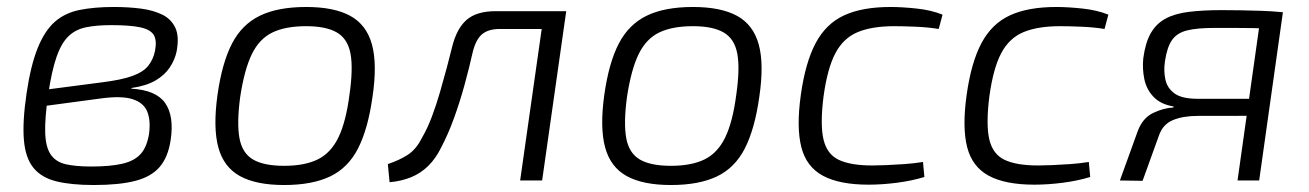

<svg xmlns="http://www.w3.org/2000/svg" viewBox="-20 -517 3751 550"><path d="M306 -497Q347 -497 382.5 -492.5Q418 -488 444 -475.5Q470 -463 482 -438Q494 -413 486 -370Q481 -346 466.5 -324Q452 -302 425.5 -286.5Q399 -271 357 -265L356 -263Q427 -259 453 -222Q479 -185 469 -117Q462 -68 438 -39.5Q414 -11 368 1Q322 13 249 13Q184 13 141.5 2.5Q99 -8 76 -36Q53 -64 48.5 -115.5Q44 -167 56 -249Q68 -330 88 -379.5Q108 -429 137 -454.5Q166 -480 208 -488.5Q250 -497 306 -497ZM299 -445Q257 -445 227 -439Q197 -433 176.5 -413.5Q156 -394 142 -354Q128 -314 118 -246Q108 -177 109.5 -136Q111 -95 125.5 -74Q140 -53 168.5 -46.5Q197 -40 241 -40Q296 -40 330.5 -48Q365 -56 383 -76Q401 -96 407 -134Q412 -173 401.5 -198Q391 -223 359.5 -233Q328 -243 269 -235L105 -213L110 -260L271 -281Q328 -288 359.5 -299.5Q391 -311 405 -329Q419 -347 424 -371Q430 -402 420 -417.5Q410 -433 380.5 -439Q351 -445 299 -445Z M857 -497Q937 -497 983.5 -471.5Q1030 -446 1045.5 -389.5Q1061 -333 1047 -239Q1034 -147 1005.5 -91.5Q977 -36 925.5 -11.5Q874 13 794 13Q714 13 667.5 -12.5Q621 -38 605.5 -94.5Q590 -151 603 -245Q616 -337 644.5 -392Q673 -447 724.5 -472Q776 -497 857 -497ZM857 -442Q798 -442 760.5 -424Q723 -406 701.5 -362Q680 -318 668 -239Q658 -164 666 -121Q674 -78 705 -60Q736 -42 794 -42Q853 -42 890.5 -60.5Q928 -79 949.5 -123.5Q971 -168 981 -245Q992 -321 984 -363.5Q976 -406 945 -424Q914 -442 857 -442Z M1589 -485 1582 -434H1412Q1379 -434 1361 -419Q1343 -404 1334 -367Q1324 -322 1310.5 -273Q1297 -224 1280.5 -178.5Q1264 -133 1244 -95Q1229 -64 1207.5 -42.5Q1186 -21 1158 -9.5Q1130 2 1096 5L1091 -47Q1124 -58 1148 -73.5Q1172 -89 1188 -121Q1204 -148 1217 -182.5Q1230 -217 1240.5 -253.5Q1251 -290 1260 -323.5Q1269 -357 1275 -382Q1288 -435 1316.5 -460Q1345 -485 1400 -485ZM1602 -485 1533 0H1470L1539 -485Z M1965 -497Q2045 -497 2091.5 -471.5Q2138 -446 2153.5 -389.5Q2169 -333 2155 -239Q2142 -147 2113.5 -91.5Q2085 -36 2033.5 -11.5Q1982 13 1902 13Q1822 13 1775.5 -12.5Q1729 -38 1713.5 -94.5Q1698 -151 1711 -245Q1724 -337 1752.5 -392Q1781 -447 1832.5 -472Q1884 -497 1965 -497ZM1965 -442Q1906 -442 1868.5 -424Q1831 -406 1809.5 -362Q1788 -318 1776 -239Q1766 -164 1774 -121Q1782 -78 1813 -60Q1844 -42 1902 -42Q1961 -42 1998.5 -60.5Q2036 -79 2057.5 -123.5Q2079 -168 2089 -245Q2100 -321 2092 -363.5Q2084 -406 2053 -424Q2022 -442 1965 -442Z M2531 -497Q2564 -497 2606 -492.5Q2648 -488 2680 -475L2669 -434Q2639 -439 2602.5 -440.5Q2566 -442 2542 -442Q2478 -442 2437 -425Q2396 -408 2373 -364.5Q2350 -321 2339 -240Q2329 -160 2339 -117.5Q2349 -75 2383 -59Q2417 -43 2479 -43Q2494 -43 2519 -44Q2544 -45 2571.5 -47Q2599 -49 2624 -53L2628 -10Q2592 1 2549.5 6.5Q2507 12 2468 12Q2385 12 2337.5 -13.5Q2290 -39 2275.5 -95.5Q2261 -152 2274 -245Q2287 -338 2316.5 -393.5Q2346 -449 2398 -473Q2450 -497 2531 -497Z M3006 -497Q3039 -497 3081 -492.5Q3123 -488 3155 -475L3144 -434Q3114 -439 3077.5 -440.5Q3041 -442 3017 -442Q2953 -442 2912 -425Q2871 -408 2848 -364.5Q2825 -321 2814 -240Q2804 -160 2814 -117.5Q2824 -75 2858 -59Q2892 -43 2954 -43Q2969 -43 2994 -44Q3019 -45 3046.5 -47Q3074 -49 3099 -53L3103 -10Q3067 1 3024.5 6.5Q2982 12 2943 12Q2860 12 2812.5 -13.5Q2765 -39 2750.5 -95.5Q2736 -152 2749 -245Q2762 -338 2791.5 -393.5Q2821 -449 2873 -473Q2925 -497 3006 -497Z M3480 -488Q3505 -488 3534 -487.5Q3563 -487 3593.5 -486Q3624 -485 3654 -482L3638 -433Q3633 -434 3615 -435Q3597 -436 3571 -436.5Q3545 -437 3515.5 -437Q3486 -437 3458 -437Q3410 -437 3381 -430Q3352 -423 3337.5 -402.5Q3323 -382 3317 -341Q3313 -313 3318.5 -288.5Q3324 -264 3345 -249Q3366 -234 3411 -234H3609L3606 -186Q3597 -186 3571 -185.5Q3545 -185 3504.5 -185Q3464 -185 3411 -185Q3369 -185 3340 -173Q3311 -161 3300 -129L3253 1L3188 0L3239 -141Q3253 -179 3283.5 -193.5Q3314 -208 3341 -209L3342 -212Q3305 -218 3284.5 -239.5Q3264 -261 3258 -290.5Q3252 -320 3255 -350Q3261 -395 3276.5 -422Q3292 -449 3318.5 -463.5Q3345 -478 3385.5 -483Q3426 -488 3480 -488ZM3655 -482 3587 0H3525L3593 -482Z"/></svg>

Font: Exo 2 Light
Style: Italic
Weight: 300
Italic angle: -8°
Designer: Natanael Gama
Foundry: Natanael Gama
Version: Version 2.010